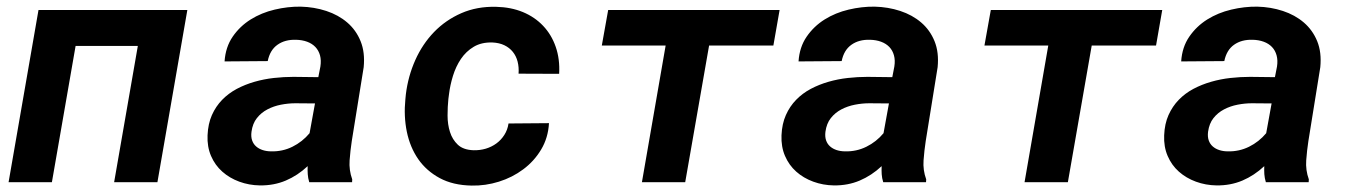

<svg xmlns="http://www.w3.org/2000/svg" viewBox="-20 -559 4148 589"><path d="M462.9 0H330.1L402.8 -418H211.9L139.2 0H6.3L98.1 -528.3H554.7Z M928.7 0Q924.8 -12.7 924.1 -24.7Q923.3 -36.6 923.8 -49.3Q893.1 -20.5 856.7 -5.1Q820.3 10.3 777.3 9.8Q744.1 9.3 714.1 -1.7Q684.1 -12.7 661.9 -32.5Q639.6 -52.2 627.4 -80.6Q615.2 -108.9 616.7 -144Q618.2 -179.2 630.1 -206.1Q642.1 -232.9 661.6 -252.9Q681.2 -272.9 706.5 -286.4Q731.9 -299.8 760.7 -308.1Q789.6 -316.4 820.1 -319.8Q850.6 -323.2 880.4 -323.2L956.5 -322.3L962.9 -355Q965.8 -374 961.7 -389.2Q957.5 -404.3 947.5 -414.8Q937.5 -425.3 922.4 -430.9Q907.2 -436.5 888.2 -437Q854 -438 831.1 -421.6Q808.1 -405.3 801.3 -371.6L668.9 -370.6Q671.9 -414.6 693.8 -446.5Q715.8 -478.5 749 -499.3Q782.2 -520 822.5 -529.5Q862.8 -539.1 902.3 -538.6Q943.8 -537.6 981 -525.4Q1018.1 -513.2 1045.2 -490Q1072.3 -466.8 1086.2 -432.6Q1100.1 -398.4 1095.7 -353L1059.1 -126Q1054.7 -97.2 1052.5 -67.1Q1050.3 -37.1 1060.5 -8.8L1060.1 0ZM812 -94.7Q846.7 -93.8 877.2 -108.9Q907.7 -124 929.7 -150.4L946.3 -241.7L886.2 -242.2Q864.3 -242.2 841.8 -237.8Q819.3 -233.4 800.3 -223.4Q781.2 -213.4 768.1 -196.8Q754.9 -180.2 751.5 -154.8Q749.5 -139.6 753.4 -128.4Q757.3 -117.2 765.6 -109.9Q773.9 -102.5 785.9 -98.6Q797.9 -94.7 812 -94.7Z M1433.1 -98.1Q1452.6 -97.7 1470.5 -103Q1488.3 -108.4 1502.7 -118.9Q1517.1 -129.4 1527.1 -145Q1537.1 -160.6 1540 -180.2L1664.1 -181.2Q1661.6 -136.2 1640.1 -100.3Q1618.7 -64.5 1585.2 -39.6Q1551.8 -14.6 1510.5 -1.7Q1469.2 11.2 1426.8 10.3Q1369.6 9.3 1328.9 -12.7Q1288.1 -34.7 1262.9 -71Q1237.8 -107.4 1228 -155Q1218.3 -202.6 1223.6 -254.9L1225.1 -270Q1231.9 -325.2 1253.9 -374.5Q1275.9 -423.8 1311.5 -460.7Q1347.2 -497.6 1395.3 -518.6Q1443.4 -539.6 1502 -538.1Q1547.4 -537.1 1584 -522Q1620.6 -506.8 1646.2 -479.7Q1671.9 -452.6 1684.8 -415.3Q1697.8 -377.9 1695.3 -332.5L1570.8 -333Q1572.3 -352.5 1567.9 -369.9Q1563.5 -387.2 1553.2 -399.9Q1543 -412.6 1527.3 -420.2Q1511.7 -427.7 1490.7 -428.7Q1457 -429.7 1433.3 -415.5Q1409.7 -401.4 1394 -378.2Q1378.4 -355 1369.6 -326.4Q1360.8 -297.9 1357.4 -270L1355.5 -255.4Q1353 -231.9 1353 -204.6Q1353 -177.2 1360.4 -154.1Q1367.7 -130.9 1384.5 -115Q1401.4 -99.1 1433.1 -98.1Z M2352.5 -419.4H2155.3L2082 0H1949.2L2022 -419.4H1826.2L1845.7 -528.3H2371.6Z M2689.5 0Q2685.5 -12.7 2684.8 -24.7Q2684.1 -36.6 2684.6 -49.3Q2653.8 -20.5 2617.4 -5.1Q2581.1 10.3 2538.1 9.8Q2504.9 9.3 2474.9 -1.7Q2444.8 -12.7 2422.6 -32.5Q2400.4 -52.2 2388.2 -80.6Q2376 -108.9 2377.4 -144Q2378.9 -179.2 2390.9 -206.1Q2402.8 -232.9 2422.4 -252.9Q2441.9 -272.9 2467.3 -286.4Q2492.7 -299.8 2521.5 -308.1Q2550.3 -316.4 2580.8 -319.8Q2611.3 -323.2 2641.1 -323.2L2717.3 -322.3L2723.6 -355Q2726.6 -374 2722.4 -389.2Q2718.3 -404.3 2708.3 -414.8Q2698.2 -425.3 2683.1 -430.9Q2668 -436.5 2648.9 -437Q2614.7 -438 2591.8 -421.6Q2568.8 -405.3 2562 -371.6L2429.7 -370.6Q2432.6 -414.6 2454.6 -446.5Q2476.6 -478.5 2509.8 -499.3Q2543 -520 2583.3 -529.5Q2623.5 -539.1 2663.1 -538.6Q2704.6 -537.6 2741.7 -525.4Q2778.8 -513.2 2805.9 -490Q2833 -466.8 2846.9 -432.6Q2860.8 -398.4 2856.4 -353L2819.8 -126Q2815.4 -97.2 2813.2 -67.1Q2811 -37.1 2821.3 -8.8L2820.8 0ZM2572.8 -94.7Q2607.4 -93.8 2637.9 -108.9Q2668.5 -124 2690.4 -150.4L2707 -241.7L2647 -242.2Q2625 -242.2 2602.5 -237.8Q2580.1 -233.4 2561 -223.4Q2542 -213.4 2528.8 -196.8Q2515.6 -180.2 2512.2 -154.8Q2510.3 -139.6 2514.2 -128.4Q2518.1 -117.2 2526.4 -109.9Q2534.7 -102.5 2546.6 -98.6Q2558.6 -94.7 2572.8 -94.7Z M3526.4 -419.4H3329.1L3255.9 0H3123L3195.8 -419.4H3000L3019.5 -528.3H3545.4Z M3863.3 0Q3859.4 -12.7 3858.6 -24.7Q3857.9 -36.6 3858.4 -49.3Q3827.6 -20.5 3791.3 -5.1Q3754.9 10.3 3711.9 9.8Q3678.7 9.3 3648.7 -1.7Q3618.7 -12.7 3596.4 -32.5Q3574.2 -52.2 3562 -80.6Q3549.8 -108.9 3551.3 -144Q3552.7 -179.2 3564.7 -206.1Q3576.7 -232.9 3596.2 -252.9Q3615.7 -272.9 3641.1 -286.4Q3666.5 -299.8 3695.3 -308.1Q3724.1 -316.4 3754.6 -319.8Q3785.2 -323.2 3814.9 -323.2L3891.1 -322.3L3897.5 -355Q3900.4 -374 3896.2 -389.2Q3892.1 -404.3 3882.1 -414.8Q3872.1 -425.3 3856.9 -430.9Q3841.8 -436.5 3822.8 -437Q3788.6 -438 3765.6 -421.6Q3742.7 -405.3 3735.8 -371.6L3603.5 -370.6Q3606.4 -414.6 3628.4 -446.5Q3650.4 -478.5 3683.6 -499.3Q3716.8 -520 3757.1 -529.5Q3797.4 -539.1 3836.9 -538.6Q3878.4 -537.6 3915.5 -525.4Q3952.6 -513.2 3979.7 -490Q4006.8 -466.8 4020.8 -432.6Q4034.7 -398.4 4030.3 -353L3993.7 -126Q3989.3 -97.2 3987.1 -67.1Q3984.9 -37.1 3995.1 -8.8L3994.6 0ZM3746.6 -94.7Q3781.2 -93.8 3811.8 -108.9Q3842.3 -124 3864.3 -150.4L3880.9 -241.7L3820.8 -242.2Q3798.8 -242.2 3776.4 -237.8Q3753.9 -233.4 3734.9 -223.4Q3715.8 -213.4 3702.6 -196.8Q3689.5 -180.2 3686 -154.8Q3684.1 -139.6 3688 -128.4Q3691.9 -117.2 3700.2 -109.9Q3708.5 -102.5 3720.5 -98.6Q3732.4 -94.7 3746.6 -94.7Z"/></svg>

Font: Roboto Mono
Style: Bold Italic
Weight: 700
Designer: Google
Version: Version 2.000985; 2015; ttfautohint (v1.3)